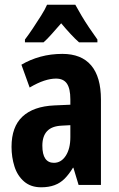

<svg xmlns="http://www.w3.org/2000/svg" viewBox="-20 -786 504 816"><path d="M245 -557Q326 -557 367.5 -508Q409 -459 409 -363V0H314L292 -73H290Q273 -45 254.5 -26.5Q236 -8 211.5 1Q187 10 155 10Q111 10 82.5 -14.5Q54 -39 41.5 -78.5Q29 -118 29 -162Q29 -247 75.5 -290.5Q122 -334 211 -338L279 -341V-364Q279 -409 264.5 -430.5Q250 -452 218 -452Q195 -452 167.5 -443Q140 -434 106 -414L71 -511Q108 -533 152 -545Q196 -557 245 -557ZM242 -252Q200 -250 180 -228.5Q160 -207 160 -167Q160 -130 172.5 -112Q185 -94 209 -94Q240 -94 259.5 -124Q279 -154 279 -203V-254ZM300 -766Q312 -744 326.5 -719.5Q341 -695 358.5 -669Q376 -643 394 -618V-606H316Q299 -621 280 -641.5Q261 -662 240 -687Q218 -662 199 -640.5Q180 -619 165 -606H86V-618Q102 -639 120 -666Q138 -693 155 -720Q172 -747 180 -766Z"/></svg>

Font: Noto Sans Khmer ExtraCondensed
Style: Bold
Weight: 700
Width: 2
Designer: Danh Hong and the Monotype Design Team
Foundry: Monotype Imaging Inc.
Version: Version 2.004